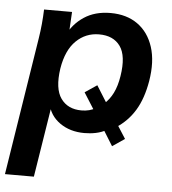

<svg xmlns="http://www.w3.org/2000/svg" viewBox="-52 -563 739 827"><g transform="rotate(5 317.0 -149.5)"><path d="M0 216 94 -379Q99 -410 102 -442Q105 -474 106 -505H227L221 -399H206Q231 -452 278.5 -483.5Q326 -515 393 -515Q463 -515 510.5 -481Q558 -447 578 -385Q598 -323 584 -238Q571 -161 540 -110Q509 -59 459 -27L461 -44L502 20L449 56L405 -15L421 -12Q399 0 375 5Q351 10 325 10Q263 10 219 -21Q175 -52 165 -104H176L125 216ZM352 -419Q294 -419 252.5 -378.5Q211 -338 198 -258Q185 -170 215 -128Q245 -86 304 -86Q340 -86 366 -102L361 -86L311 -165L363 -200L413 -120L399 -124Q422 -144 437 -174Q452 -204 459 -248Q473 -336 443.5 -377.5Q414 -419 352 -419Z"/></g></svg>

Font: Mulish ExtraLight
Style: Italic
Weight: 200
Italic angle: -9°
Designer: Vernon Adams
Foundry: Vernon Adams
Version: Version 3.603